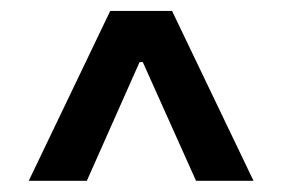

<svg xmlns="http://www.w3.org/2000/svg" viewBox="-20 -729 518 352"><path d="M226.1 -653.8H251.5V-615.2H226.1ZM32.7 -397.5 182.1 -709H295.4L444.8 -397.5H339.4L235.4 -629.4H242.2L139.2 -397.5Z"/></svg>

Font: V-Inter
Style: SemiBold-600
Weight: 600
Designer: Rasmus Andersson
Foundry: rsms
Version: Version 4.000;git-4146feb